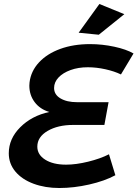

<svg xmlns="http://www.w3.org/2000/svg" viewBox="-20 -932 689 962"><path d="M478 -912 603 -861 475 -758 374 -768ZM649 -664 586 -559Q553 -575 508 -585Q463 -595 420 -595Q372 -595 333.5 -581Q295 -567 273 -543.5Q251 -520 251 -491Q251 -458 283 -439Q315 -420 366 -420H524L503 -306H346Q270 -306 218.5 -276Q167 -246 167 -197Q167 -157 206.5 -132Q246 -107 311 -107Q361 -107 422 -122Q483 -137 526 -159L558 -54Q504 -25 427 -7.5Q350 10 277 10Q206 10 148 -11.5Q90 -33 57 -72.5Q24 -112 24 -164Q24 -237 81.5 -294.5Q139 -352 227 -371Q180 -385 153.5 -420.5Q127 -456 127 -503Q127 -514 128 -519Q135 -576 175.5 -619.5Q216 -663 282 -687Q348 -711 431 -711Q492 -711 552.5 -698Q613 -685 649 -664Z"/></svg>

Font: TypoPRO Montserrat Alternates
Style: Italic
Weight: 500
Italic angle: -11.3°
Designer: Julieta Ulanovsky
Foundry: Julieta Ulanovsky
Version: Version 6.001